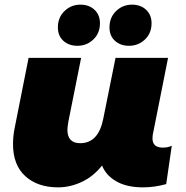

<svg xmlns="http://www.w3.org/2000/svg" viewBox="-20 -796 799 826"><path d="M719 -169 695 -4Q645 10 595 10Q526 10 481 -15.5Q436 -41 419 -84Q382 -37 332 -13.5Q282 10 230 10Q142 10 89 -38Q36 -86 36 -176Q36 -210 43 -245L103 -547H329L274 -272Q270 -248 270 -238Q270 -180 325 -180Q403 -180 424 -284L477 -547H703L637 -215Q636 -210 636 -201Q636 -161 680 -161Q703 -161 719 -169ZM229 -678Q229 -721 257.5 -748.5Q286 -776 326 -776Q363 -776 386.5 -754Q410 -732 410 -696Q410 -653 381.5 -626Q353 -599 313 -599Q276 -599 252.5 -620.5Q229 -642 229 -678ZM451 -678Q451 -721 479.5 -748.5Q508 -776 548 -776Q585 -776 608.5 -754Q632 -732 632 -696Q632 -653 603.5 -626Q575 -599 535 -599Q498 -599 474.5 -620.5Q451 -642 451 -678Z"/></svg>

Font: Montserrat Alternates Black
Style: Italic
Weight: 900
Italic angle: -11.3°
Designer: Julieta Ulanovsky
Foundry: Julieta Ulanovsky
Version: Version 7.200